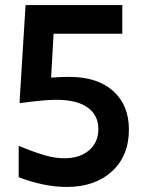

<svg xmlns="http://www.w3.org/2000/svg" viewBox="-20 -720 570 752"><path d="M459 -700.2V-587.9H189.9L180.2 -416Q215.8 -418.9 251 -418.9Q361.8 -418.9 423.3 -363.5Q484.9 -308.1 484.9 -212.9Q484.9 -109.4 418.2 -48.6Q351.6 12.2 241.2 12.2Q153.3 12.2 53.2 -25.9V-148.9Q114.3 -123.5 155.5 -111.8Q196.8 -100.1 231.9 -100.1Q292 -100.1 328.6 -131.1Q365.2 -162.1 365.2 -214.8Q365.2 -268.6 323.5 -298.8Q281.7 -329.1 200.2 -329.1Q151.4 -329.1 57.1 -315.9V-328.1L80.1 -700.2Z"/></svg>

Font: TASA Explorer SemiBold
Style: Regular
Weight: 600
Designer: Weizhong Zhang
Foundry: Local Remote
Version: Version 1.000;Glyphs 3.1.2 (3151)